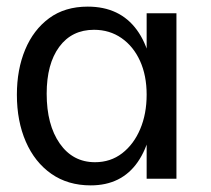

<svg xmlns="http://www.w3.org/2000/svg" viewBox="-20 -540 636 580"><path d="M254 20Q185 20 135 -15Q85 -50 58 -112Q31 -174 31 -254Q31 -330 56 -390Q81 -450 128.5 -485Q176 -520 245 -520Q342 -520 393.5 -449.5Q445 -379 445 -248Q445 -121 396 -50.5Q347 20 254 20ZM267 -50Q314 -50 349 -77Q384 -104 403.5 -150Q423 -196 423 -254Q423 -312 403 -356Q383 -400 347 -425Q311 -450 264 -450Q197 -450 159 -398.5Q121 -347 121 -257Q121 -163 160.5 -106.5Q200 -50 267 -50ZM423 0V-500H513V0Z"/></svg>

Font: Moderustic
Style: Regular
Weight: 400
Designer: Tural Alisoy
Foundry: TAFT Foundry
Version: Version 2.120